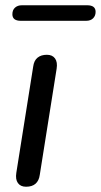

<svg xmlns="http://www.w3.org/2000/svg" viewBox="-20 -702 383 729"><path d="M79 7Q58 7 48 -7Q38 -21 42 -46L106 -449Q109 -472 122.5 -483Q136 -494 158 -494Q179 -494 189 -480Q199 -466 195 -441L131 -38Q128 -16 115 -4.5Q102 7 79 7ZM59 -623Q27 -623 27 -648Q27 -664 37 -673Q47 -682 63 -682H311Q343 -682 343 -657Q343 -642 333.5 -632.5Q324 -623 307 -623Z"/></svg>

Font: Nunito ExtraLight Medium
Style: Italic
Weight: 500
Italic angle: -9°
Version: Version 3.602